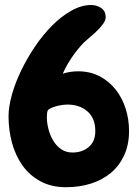

<svg xmlns="http://www.w3.org/2000/svg" viewBox="-20 -743 568 778"><path d="M502.9 -212.9Q502.9 -156.2 482.9 -113.3Q462.9 -70.3 428.7 -42Q394.5 -13.7 348.1 1Q301.8 15.6 248 15.6Q187.5 15.6 143.1 -8.8Q98.6 -33.2 70.3 -73.7Q42 -114.3 28.3 -165.5Q14.6 -216.8 14.6 -271.5Q14.6 -310.5 28.3 -359.4Q42 -408.2 66.4 -458.5Q90.8 -508.8 123 -556.2Q155.3 -603.5 192.4 -640.6Q229.5 -677.7 270 -700.2Q310.5 -722.7 349.6 -722.7Q372.1 -722.7 390.1 -710.4Q408.2 -698.2 408.2 -673.8Q408.2 -660.2 396.5 -644.5Q384.8 -628.9 368.7 -613.8Q352.5 -598.6 335.4 -584.5Q318.4 -570.3 308.6 -558.6Q286.1 -533.2 267.1 -504.4Q248 -475.6 234.4 -444.3Q249 -449.2 264.6 -451.7Q280.3 -454.1 295.9 -454.1Q345.7 -454.1 384.3 -433.6Q422.9 -413.1 449.2 -379.4Q475.6 -345.7 489.3 -302.2Q502.9 -258.8 502.9 -212.9ZM366.2 -211.9Q366.2 -263.7 334.5 -291.5Q302.7 -319.3 252.9 -319.3Q236.3 -319.3 214.8 -314.5Q193.4 -309.6 177.7 -299.8Q171.9 -295.9 170.9 -285.2Q169.9 -274.4 169.9 -267.6Q169.9 -245.1 176.3 -220.2Q182.6 -195.3 195.3 -173.8Q208 -152.3 227.5 -138.7Q247.1 -125 273.4 -125Q313.5 -125 339.8 -147.5Q366.2 -169.9 366.2 -211.9Z"/></svg>

Font: Chewy
Style: Regular
Weight: 400
Designer: Squid
Foundry: Font Diner, Inc DBA Sideshow
Version: Version 1.000